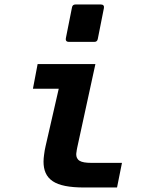

<svg xmlns="http://www.w3.org/2000/svg" viewBox="-20 -833 642 857"><path d="M287.1 -646H400.9C409.7 -646 415 -650.4 416.5 -659.2L443.8 -796.9C445.8 -806.6 440.9 -813 430.7 -813H316.9C308.1 -813 302.7 -808.6 301.3 -799.8L273.9 -662.1C272 -652.3 276.9 -646 287.1 -646ZM357.4 3.9H502.4L524.4 -106H388.7C363.3 -106 345.7 -108.9 335.4 -115.2C324.2 -122.1 320.3 -132.8 320.3 -144C320.3 -147.9 320.8 -151.4 321.8 -156.7C322.8 -162.6 321.3 -158.7 324.7 -174.3L405.8 -546.9H147.9L127 -437H242.2L183.6 -181.2C180.2 -166.5 178.7 -157.7 176.8 -142.6C175.3 -131.3 174.3 -122.6 174.3 -111.8C174.3 -74.2 185.5 -43.9 215.8 -23.9C243.7 -5.4 288.1 3.9 357.4 3.9Z"/></svg>

Font: Hack
Style: Bold Oblique
Weight: 700
Italic angle: -12°
Monospace: yes
Designer: Christopher Simpkins
Foundry: Christopher Simpkins
Version: Version 2.010